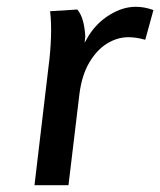

<svg xmlns="http://www.w3.org/2000/svg" viewBox="-20 -545 472 565"><path d="M81.5 0 123 -350.5Q128.5 -391.5 130 -434.2Q131.5 -477 127.5 -512L207.5 -517Q219 -503 224.2 -483Q229.5 -463 231 -438.5L229 -419L240 -438.5Q264 -477.5 302.5 -501.2Q341 -525 379.5 -525Q392 -525 404.5 -522.8Q417 -520.5 431.5 -515.5L407.5 -428Q391 -432.5 379.2 -434Q367.5 -435.5 357.5 -435.5Q325.5 -435.5 295.2 -417Q265 -398.5 242.8 -361Q220.5 -323.5 213.5 -266.5L181.5 0Z"/></svg>

Font: Expletus Sans Medium
Style: Italic
Weight: 500
Italic angle: -7°
Version: Version 7.500